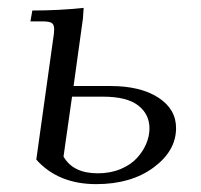

<svg xmlns="http://www.w3.org/2000/svg" viewBox="-20 -466 515 493"><path d="M58.1 -411.1 63 -439Q131.8 -439 194.8 -445.8L192.9 -418L168.9 -245.1H264.2Q340.3 -245.1 386.2 -215.6Q432.1 -186 432.1 -137.2Q432.1 -78.6 374.3 -35.9Q316.4 6.8 227.1 6.8Q129.4 6.8 73.2 -56.2L116.2 -363.8Q119.1 -380.9 119.1 -391.1Q119.1 -402.8 112.8 -407Q106.4 -411.1 88.9 -411.1ZM143.1 -64Q167.5 -21 231 -21Q263.7 -21 289.8 -32Q315.9 -43 331.5 -60.1Q347.2 -77.1 355.5 -96.9Q363.8 -116.7 363.8 -136.2Q363.8 -172.9 334.7 -195.3Q305.7 -217.8 244.1 -217.8H165Z"/></svg>

Font: Dihjauti S
Style: Italic
Weight: 400
Italic angle: -9°
Designer: T. Christopher White
Version: Version 3.0.0